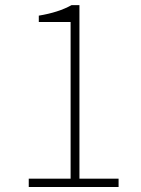

<svg xmlns="http://www.w3.org/2000/svg" viewBox="-20 -746 561 766"><path d="M94.7 0V-33.2H261.7V-658.2H134.8V-683.6Q212.9 -696.3 265.6 -725.6H296.9V-33.2H453.1V0Z"/></svg>

Font: Gen Shin Gothic ExtraLight
Style: Regular
Weight: 100
Designer: [Source Han Sans]
Ryoko NISHIZUKA  (kana & ideographs); Paul D. Hunt (Latin, Greek & Cyrillic); Wenlong ZHANG  (bopomofo
Version: Version 1.002.20150607